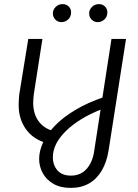

<svg xmlns="http://www.w3.org/2000/svg" viewBox="-20 -700 672 937"><path d="M325 217Q275 217 240.5 197Q206 177 188.5 144.5Q171 112 171 76Q171 37 190 -4.5Q209 -46 248 -86.5Q287 -127 347 -163Q407 -199 489 -227L476 -167Q365 -123 301.5 -60.5Q238 2 238 67Q238 106 260.5 131.5Q283 157 326 157Q373 157 402 125Q431 93 439 41L524 -510H595L510 34Q501 91 476.5 132.5Q452 174 414 195.5Q376 217 325 217ZM208 -2Q143 -19 107 -69Q71 -119 71 -188Q71 -199 72 -214Q73 -229 74 -239L118 -510H187L145 -240Q144 -230 143 -219Q142 -208 142 -199Q142 -145 168 -109Q194 -73 240 -61ZM457 -592Q439 -592 427 -604.5Q415 -617 415 -635Q415 -652 428.5 -666Q442 -680 463 -680Q480 -680 492 -668.5Q504 -657 504 -640Q504 -618 489.5 -605Q475 -592 457 -592ZM280 -592Q262 -592 250 -604.5Q238 -617 238 -635Q238 -652 251.5 -666Q265 -680 286 -680Q303 -680 315 -668.5Q327 -657 327 -640Q327 -618 312.5 -605Q298 -592 280 -592Z"/></svg>

Font: MuseoModerno Light
Style: Italic
Weight: 300
Italic angle: -9°
Designer: Pablo Cosgaya, Héctor Gatti, Marcela Romero, and the Authors of The MuseoModerno Project.
Foundry: Omnibus-Type Team
Version: Version 1.003